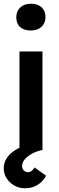

<svg xmlns="http://www.w3.org/2000/svg" viewBox="-36 -802 315 1026"><path d="M68 0V-527H191V0ZM51 -710Q51 -742 72 -762Q93 -782 129 -782Q166 -782 186.5 -763Q207 -744 207 -710Q207 -679 186 -659Q165 -639 129 -639Q92 -639 71.5 -657.5Q51 -676 51 -710ZM-16 98Q-16 73 -5 52Q6 31 27 13.5Q48 -4 79.5 -18Q111 -32 152 -43L188 0Q159 6 134.5 19.5Q110 33 96 50Q82 67 82 84Q82 99 91 108.5Q100 118 114 118Q124 118 132.5 111.5Q141 105 149 93L210 137Q202 154 186 169.5Q170 185 148 194.5Q126 204 97 204Q66 204 40.5 189.5Q15 175 -0.5 151Q-16 127 -16 98Z"/></svg>

Font: Our Lexend Medium
Style: Regular
Weight: 500
Designer: Bonnie Shaver-Troup, Thomas Jockin
Foundry: Lexend
Version: Version 1.007